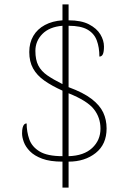

<svg xmlns="http://www.w3.org/2000/svg" viewBox="-20 -780 599 879"><path d="M266 -40Q209 -40 173 -53.5Q137 -67 117 -87.5Q97 -108 89 -130Q81 -152 81 -169Q81 -185 83.5 -195Q86 -205 90.5 -210Q95 -215 102 -215Q102 -177 114 -142.5Q126 -108 161.5 -86.5Q197 -65 266 -65V-365Q217 -387 183 -411Q149 -435 131.5 -466.5Q114 -498 114 -542Q114 -584 132.5 -615.5Q151 -647 185.5 -665.5Q220 -684 266 -687V-760H294V-687Q352 -687 387.5 -668.5Q423 -650 439.5 -622.5Q456 -595 456 -567Q456 -543 451 -532Q446 -521 435 -521Q435 -563 423 -595Q411 -627 380.5 -644.5Q350 -662 294 -662V-381Q362 -356 399.5 -327Q437 -298 452.5 -265Q468 -232 468 -192Q468 -119 418 -79.5Q368 -40 294 -40V79H266ZM294 -65Q364 -67 402 -102.5Q440 -138 440 -191Q440 -242 409.5 -280.5Q379 -319 294 -353ZM266 -662Q206 -657 174 -624.5Q142 -592 142 -547Q142 -506 155.5 -480Q169 -454 196.5 -435Q224 -416 266 -395Z"/></svg>

Font: Noto Rashi Hebrew Thin
Style: Regular
Weight: 250
Version: Version 1.006